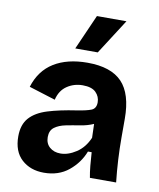

<svg xmlns="http://www.w3.org/2000/svg" viewBox="-86 -834 760 916"><g transform="rotate(10 293.5 -376.0)"><path d="M189 14Q123 14 81 -24.5Q39 -63 39 -136Q39 -193 68.5 -226Q98 -259 154.5 -276.5Q211 -294 292 -306Q338 -313 361 -322Q384 -331 384 -361Q384 -389 364 -409Q344 -429 300 -429Q258 -429 224.5 -406.5Q191 -384 180 -338L52 -378Q77 -459 141.5 -499Q206 -539 304 -539Q418 -539 471.5 -483Q525 -427 525 -306V-217Q525 -108 537 0H410Q405 -25 402 -57Q399 -89 397 -122H379Q357 -65 308.5 -25.5Q260 14 189 14ZM251 -90Q288 -90 327 -115.5Q366 -141 387 -190L385 -257Q356 -244 320.5 -238.5Q285 -233 252.5 -226.5Q220 -220 199 -204.5Q178 -189 178 -157Q178 -126 198.5 -108Q219 -90 251 -90ZM343 -596H234L309 -766H452Z"/></g></svg>

Font: Bricolage Grotesque 12pt Bricolage Grotesque 10pt Regular
Style: Bold
Weight: 700
Designer: Mathieu Triay
Foundry: Atelier Triay
Version: Version 1.001; ttfautohint (v1.8.4.7-5d5b);gftools[0.9.33.de